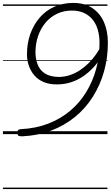

<svg xmlns="http://www.w3.org/2000/svg" viewBox="-20 -915 756 1310"><path d="M480 -895Q558 -895 610.5 -859.5Q663 -824 689.5 -763.5Q716 -703 716 -624Q716 -520 689.5 -426.5Q663 -333 613 -254Q563 -175 491 -116.5Q419 -58 329 -24Q239 10 133 15Q116 15 108.5 12.5Q101 10 99 -5Q98 -23 104 -28Q110 -33 125 -34Q225 -39 309 -71.5Q393 -104 458 -158.5Q523 -213 567.5 -285.5Q612 -358 635.5 -443Q659 -528 659 -622Q659 -673 646.5 -714Q634 -755 610 -783.5Q586 -812 551 -827.5Q516 -843 471 -843Q415 -843 369 -821Q323 -799 290 -759.5Q257 -720 239.5 -668Q222 -616 222 -557Q222 -513 237 -474.5Q252 -436 287 -413.5Q322 -391 380 -390Q419 -390 455.5 -402Q492 -414 524 -435Q556 -456 584 -483.5Q612 -511 634 -542.5Q656 -574 672 -606L679 -539Q652 -492 618 -455.5Q584 -419 544.5 -392.5Q505 -366 460.5 -352.5Q416 -339 368 -339Q317 -339 278.5 -355Q240 -371 215 -400Q190 -429 177 -466Q164 -503 164 -544Q164 -619 186.5 -682.5Q209 -746 250 -794Q291 -842 349.5 -868.5Q408 -895 480 -895ZM0 365H713V375H0ZM0 -20H713V0H0ZM0 -505H713V-500H0ZM0 -885H713V-875H0Z"/></svg>

Font: Playwrite DK Loopet Guides
Style: Regular
Weight: 400
Designer: Veronika Burian, José Scaglione
Foundry: TypeTogether
Version: Version 1.003